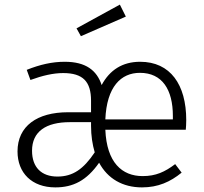

<svg xmlns="http://www.w3.org/2000/svg" viewBox="-20 -802 885 833"><path d="M526 -730 500 -782 312 -679 331 -645ZM788 -281C788 -435 719 -534 588 -534C511 -534 456 -498 421 -433C400 -497 352 -534 261 -534C206 -534 154 -522 96 -499L112 -455C164 -474 211 -485 254 -485C340 -485 375 -448 375 -365V-315H275C141 -315 56 -255 56 -145C56 -52 118 11 220 11C298 11 356 -19 410 -96C447 -27 512 11 596 11C666 11 719 -13 768 -53L740 -90C695 -56 656 -38 599 -38C509 -38 443 -97 437 -239H786C787 -249 788 -265 788 -281ZM730 -284H437C443 -426 505 -486 587 -486C684 -486 730 -413 730 -299ZM229 -36C160 -36 119 -76 119 -148C119 -231 179 -272 283 -272H375V-256C375 -213 381 -175 391 -141C342 -68 296 -36 229 -36Z"/></svg>

Font: FiraGO Light
Style: Regular
Weight: 300
Designer: bBox Type
Foundry: bBox Type GmbH
Version: Version 1.001;PS 001.001;hotconv 1.0.88;makeotf.lib2.5.64775